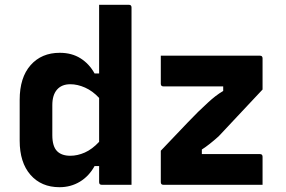

<svg xmlns="http://www.w3.org/2000/svg" viewBox="-20 -770 1190 800"><path d="M229 -550Q279 -550 315.5 -527Q352 -504 374 -464H393V-750H517Q528 -750 528 -739V0H404Q393 0 393 -11V-78H374Q351 -36 313 -13Q275 10 228 10Q152 10 107 -41.5Q62 -93 62 -184V-354Q62 -447 107.5 -498.5Q153 -550 229 -550ZM650 -538H1063Q1074 -538 1074 -527V-397Q1011 -330 967 -283Q923 -236 891 -202Q851 -166 821 -147V-128H1063Q1074 -128 1074 -117V0H661Q650 0 650 -11V-142Q716 -211 761.5 -259Q807 -307 847 -343Q862 -357 877.5 -369Q893 -381 910 -391V-410H661Q650 -410 650 -421ZM218 -140Q237 -121 273 -121Q303 -121 333.5 -134.5Q364 -148 393 -179V-362Q366 -391 334.5 -405Q303 -419 273 -419Q237 -419 217.5 -396.5Q198 -374 198 -332V-207Q198 -160 218 -140Z"/></svg>

Font: Recursive Sn Lnr St
Style: Bold
Weight: 700
Version: Version 1.079;hotconv 1.0.112;makeotfexe 2.5.65598; ttfautoh